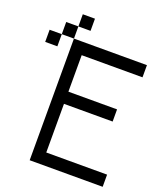

<svg xmlns="http://www.w3.org/2000/svg" viewBox="-139 -839 778 927"><g transform="rotate(20 250.0 -375.0)"><path d="M500 0V-62.5H187.5Q187.5 -62.5 187.5 -312.5H437.5V-375H187.5V-562.5H500V-625H125Q125 -625 125 0ZM187.5 -687.5V-750H125V-687.5H62.5V-625H0V-562.5H62.5V-625H125V-687.5Z"/></g></svg>

Font: BFUnifontExMono
Style: Regular
Weight: 500
Version: Version 15.0.06